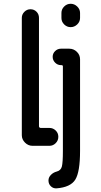

<svg xmlns="http://www.w3.org/2000/svg" viewBox="-20 -780 540 1027"><path d="M408.2 -710.9V-683.6Q408.2 -664.1 393.1 -649.4Q377.9 -634.8 357.9 -634.8Q337.9 -634.8 323.2 -649.4Q308.6 -664.1 308.6 -683.6V-710.9Q308.6 -730.5 323.2 -745.1Q337.9 -759.8 357.9 -759.8Q377.9 -759.8 393.1 -745.1Q408.2 -730.5 408.2 -710.9ZM283.2 137.7Q305.7 131.8 311 110.4Q316.4 88.9 316.4 27.3V-424.8Q316.4 -431.6 308.6 -431.6H305.7Q288.1 -431.6 274.9 -444.8Q261.7 -458 261.7 -476.1Q261.7 -494.1 274.9 -506.8Q288.1 -519.5 305.7 -519.5H350.6Q374 -519.5 391.1 -502.9Q408.2 -486.3 408.2 -462.9V27.3Q408.2 139.6 382.8 180.7Q357.4 221.7 282.2 227.5Q264.6 228.5 252 216.3Q239.3 204.1 239.3 185.5Q239.3 168.9 252 155.8Q264.6 142.6 283.2 137.7ZM154.3 0Q130.9 0 113.8 -17.1Q96.7 -34.2 96.7 -56.6V-684.6Q96.7 -703.1 110.4 -716.8Q124 -730.5 143.1 -730.5Q162.1 -730.5 175.3 -717.3Q188.5 -704.1 188.5 -684.6V-105.5Q188.5 -96.7 197.3 -95.7H244.1Q263.7 -95.7 277.8 -82Q292 -68.4 292 -48.3Q292 -28.3 277.8 -14.2Q263.7 0 244.1 0Z"/></svg>

Font: Rounded Mgen+ 1m medium
Style: Regular
Weight: 500
Designer: [Source Han Sans]
Ryoko NISHIZUKA  (kana & ideographs); Paul D. Hunt (Latin, Greek & Cyrillic); Wenlong ZHANG  (bopomofo
Version: Version 1.059.20150602